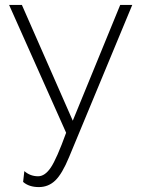

<svg xmlns="http://www.w3.org/2000/svg" viewBox="-20 -540 580 781"><path d="M74 200 79 156Q103 177 135 177Q163 177 187 141Q211 105 249 0L17 -520H69L276 -49L469 -520H518L261 99Q233 167 205 194Q177 221 138 221Q98 221 74 200Z"/></svg>

Font: Raleway
Style: Light
Weight: 300
Designer: Matt McInerney, Pablo Impallari, Rodrigo Fuenzalida
Foundry: Matt McInerney, Pablo Impallari, Rodrigo Fuenzalida
Version: Version 3.000